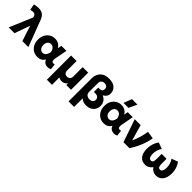

<svg xmlns="http://www.w3.org/2000/svg" viewBox="308 -2298 4039 4039"><g transform="rotate(45 2327.5 -278.5)"><path d="M8 0 225.5 -513 214 -548Q207 -572 188.2 -583.5Q169.5 -595 144 -595Q128 -595 108.5 -591.8Q89 -588.5 67 -583.5L41.5 -716Q71.5 -725.5 105.5 -730.2Q139.5 -735 167 -735Q240.5 -735 291 -701.5Q341.5 -668 374.5 -581L594 0H415.5L303 -345L180.5 0Z M870.5 15Q803 15 747 -18Q691 -51 657.8 -111.8Q624.5 -172.5 624.5 -255Q624.5 -338 657.5 -398.5Q690.5 -459 745.8 -492Q801 -525 868.5 -525Q929 -525 975.5 -497.8Q1022 -470.5 1049 -419.5L1065.5 -510H1216L1168 -260Q1151 -174 1168.2 -146.5Q1185.5 -119 1243.5 -134.5L1258.5 -5.5Q1212.5 17 1167.2 14.5Q1122 12 1088.8 -12Q1055.5 -36 1044 -78.5Q1013 -32 970.8 -8.5Q928.5 15 870.5 15ZM889 -126Q933 -126 963 -160.8Q993 -195.5 1004 -260.5Q999.5 -289 985.8 -317.5Q972 -346 948 -365Q924 -384 888.5 -384Q842.5 -384 813.8 -349.8Q785 -315.5 785 -256Q785 -193.5 815.5 -159.8Q846 -126 889 -126Z M1354.5 210V-510H1518.5V-227Q1518.5 -183.5 1543.5 -158.5Q1568.5 -133.5 1609.5 -133.5Q1649 -133.5 1674.5 -160.2Q1700 -187 1700 -229.5V-510H1864V0H1722.5V-54Q1697.5 -17.5 1664.2 -1.2Q1631 15 1593.5 15Q1570 15 1547.5 8.8Q1525 2.5 1506.5 -11V210Z M2000 210V-480Q2000 -526.5 2014.5 -571.5Q2029 -616.5 2060.2 -653.2Q2091.5 -690 2142.2 -711.8Q2193 -733.5 2266 -733.5Q2385 -733.5 2447.8 -677.5Q2510.5 -621.5 2510.5 -533Q2510.5 -481.5 2484.8 -446Q2459 -410.5 2416 -387Q2473.5 -366.5 2508.5 -318Q2543.5 -269.5 2543.5 -199.5Q2543.5 -131.5 2512 -84.2Q2480.5 -37 2429.5 -12.8Q2378.5 11.5 2319 11.5Q2276 11.5 2234.5 -2Q2193 -15.5 2164 -46V210ZM2282 -130.5Q2326 -130.5 2354.5 -154.2Q2383 -178 2383 -220Q2383 -259 2356.8 -283.2Q2330.5 -307.5 2282.5 -307.5H2235.5V-437.5H2282.5Q2320 -437.5 2338.8 -458.8Q2357.5 -480 2357.5 -513Q2357.5 -553 2332 -575.8Q2306.5 -598.5 2263 -598.5Q2221.5 -598.5 2192.8 -573.2Q2164 -548 2164 -488V-237.5Q2164 -183.5 2197 -157Q2230 -130.5 2282 -130.5Z M2844.5 15Q2777 15 2721 -18Q2665 -51 2631.8 -111.8Q2598.5 -172.5 2598.5 -255Q2598.5 -338 2631.5 -398.5Q2664.5 -459 2719.8 -492Q2775 -525 2842.5 -525Q2903 -525 2949.5 -497.8Q2996 -470.5 3023 -419.5L3039.5 -510H3190L3142 -260Q3125 -174 3142.2 -146.5Q3159.5 -119 3217.5 -134.5L3232.5 -5.5Q3186.5 17 3141.2 14.5Q3096 12 3062.8 -12Q3029.5 -36 3018 -78.5Q2987 -32 2944.8 -8.5Q2902.5 15 2844.5 15ZM2863 -126Q2907 -126 2937 -160.8Q2967 -195.5 2978 -260.5Q2973.5 -289 2959.8 -317.5Q2946 -346 2922 -365Q2898 -384 2862.5 -384Q2816.5 -384 2787.8 -349.8Q2759 -315.5 2759 -256Q2759 -193.5 2789.5 -159.8Q2820 -126 2863 -126ZM2839.5 -585 2908.5 -767H3072L2988 -585Z M3423.5 0 3248.5 -510H3424.5L3525 -158.5Q3563.5 -231.5 3591.8 -328Q3620 -424.5 3634 -519.5L3801.5 -492.5Q3779.5 -362 3727 -236Q3674.5 -110 3603 0Z M4079.5 15Q3977 15 3922 -55.8Q3867 -126.5 3867 -254.5Q3867 -325 3889.2 -396Q3911.5 -467 3952.5 -521.5L4093.5 -469.5Q4062.5 -426.5 4046.2 -374Q4030 -321.5 4030 -265Q4030 -204.5 4048 -169.2Q4066 -134 4101.5 -134Q4136.5 -133.5 4151 -158.2Q4165.5 -183 4165.5 -240V-394.5H4311V-240Q4311 -183 4325.8 -158.2Q4340.5 -133.5 4375 -134Q4410.5 -134 4428.8 -169.2Q4447 -204.5 4447 -265Q4447 -321.5 4430.8 -374Q4414.5 -426.5 4383 -469.5L4524.5 -521.5Q4565.5 -467 4587.5 -399.8Q4609.5 -332.5 4609.5 -262Q4609.5 -134 4554.8 -59.5Q4500 15 4397.5 15Q4350.5 15 4308.5 -8Q4266.5 -31 4238.5 -74Q4210.5 -31 4168.5 -8Q4126.5 15 4079.5 15Z"/></g></svg>

Font: Geologica
Style: Bold
Weight: 700
Designer: Sindre Bremnes, Frode Helland
Foundry: Monokrom Skriftforlag AS
Version: Version 1.010; ttfautohint (v1.8.4.7-5d5b);gftools[0.9.28]